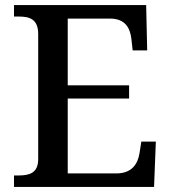

<svg xmlns="http://www.w3.org/2000/svg" viewBox="-20 -734 671 754"><path d="M35 0H585L592 -178H535L528 -133C521 -89 497 -53 437 -53H246V-347H487V-399H246V-661H412C470 -661 491 -626 496 -581L501 -536H558L554 -714H35V-669H54C95 -669 130 -660 130 -600V-109C130 -55 96 -45 54 -45H35Z"/></svg>

Font: Noto Serif Telugu Medium
Style: Regular
Weight: 500
Designer: Jelle Bosma - Monotype Design Team
Foundry: Monotype Imaging Inc.
Version: Version 2.005